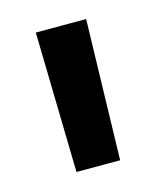

<svg xmlns="http://www.w3.org/2000/svg" viewBox="-57 -744 298 361"><g transform="rotate(-15 92.5 -563.5)"><path d="M50 -427 44 -700H142L135 -427Z"/></g></svg>

Font: Georama ExtraCondensed Thin Medium
Style: Regular
Weight: 500
Version: Version 1.001